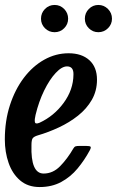

<svg xmlns="http://www.w3.org/2000/svg" viewBox="-22 -745 472 775"><path d="M-2.5 -182Q-2.5 -257 18 -320.2Q38.5 -383.5 74.2 -430.8Q110 -478 156.5 -504Q203 -530 255 -530Q308 -530 338.8 -502Q369.5 -474 369.5 -423.5Q369.5 -378.5 348.8 -342.2Q328 -306 293 -278.2Q258 -250.5 215.8 -230.8Q173.5 -211 130.5 -198.5Q115.5 -194 110.2 -187.2Q105 -180.5 105 -159Q101.5 -44.5 154 -44.5Q191.5 -44.5 220.5 -74Q249.5 -103.5 274 -145.5Q278 -152.5 282.8 -154.2Q287.5 -156 298.5 -156H325Q340.5 -156 343.5 -152.8Q346.5 -149.5 340 -137.5Q319 -98.5 291 -64.8Q263 -31 225.2 -10.5Q187.5 10 138 10Q90.5 10 59.2 -16.8Q28 -43.5 12.8 -87.2Q-2.5 -131 -2.5 -182ZM137.5 -249.5Q196 -276.5 235 -329.8Q274 -383 274.5 -444Q275.5 -477 248.5 -477Q227.5 -477 202.8 -450.5Q178 -424 156.2 -379.5Q134.5 -335 121.5 -281Q117 -262.5 118.8 -252.5Q120.5 -242.5 137.5 -249.5ZM375 -615Q352.5 -615 336.5 -631Q320.5 -647 320.5 -669.5Q320.5 -692.5 336.5 -708.8Q352.5 -725 375 -725Q397.5 -725 413.8 -708.8Q430 -692.5 430 -669.5Q430 -647 413.8 -631Q397.5 -615 375 -615ZM198.5 -615Q175.5 -615 159.5 -631Q143.5 -647 143.5 -669.5Q143.5 -692.5 159.5 -708.8Q175.5 -725 198.5 -725Q221 -725 237 -708.8Q253 -692.5 253 -669.5Q253 -647 237 -631Q221 -615 198.5 -615Z"/></svg>

Font: Besley* Condensed Medium
Style: Italic
Weight: 500
Width: 3
Italic angle: -13°
Designer: Owen Earl
Foundry: indestructible type*
Version: Version 3.000; ttfautohint (v1.8.3)